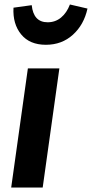

<svg xmlns="http://www.w3.org/2000/svg" viewBox="-20 -834 409 854"><path d="M184.1 -634.8Q111.8 -634.8 74 -681.2Q36.1 -727.5 40 -799.8L121.1 -811Q128.9 -734.9 191.9 -734.9Q226.1 -734.9 251.5 -755.9Q276.9 -776.9 291 -814L369.1 -795.9Q353.5 -724.1 304.2 -679.4Q254.9 -634.8 184.1 -634.8ZM244.1 -529.8 169.9 0H29.8L104 -529.8Z"/></svg>

Font: FiraGO SemiBold
Style: Italic
Weight: 600
Italic angle: -8°
Designer: bBox Type GmbH
Foundry: bBox Type GmbH
Version: Version 1.001;PS 001.001;hotconv 1.0.88;makeotf.lib2.5.64775